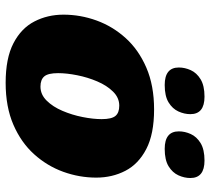

<svg xmlns="http://www.w3.org/2000/svg" viewBox="-53 -711 780 714"><g transform="rotate(90 337.0 -354.0)"><path d="M387 -537Q478.5 -537 534.2 -508Q590 -479 615.2 -430.2Q640.5 -381.5 640.5 -322Q640.5 -259 618.8 -199Q597 -139 553.5 -90.8Q510 -42.5 443.8 -13.8Q377.5 15 288 15Q196.5 15 140.8 -14Q85 -43 59.8 -92Q34.5 -141 34.5 -200Q34.5 -263 56.2 -323Q78 -383 121.5 -431.2Q165 -479.5 231.5 -508.2Q298 -537 387 -537ZM302 -114.5Q331.5 -114.5 354.2 -137.5Q377 -160.5 392.2 -196.2Q407.5 -232 415.2 -271Q423 -310 423 -342Q423 -379 411.2 -393.2Q399.5 -407.5 373 -407.5Q343.5 -407.5 320.8 -384.5Q298 -361.5 282.8 -325.8Q267.5 -290 259.8 -251Q252 -212 252 -180Q252 -143 264 -128.8Q276 -114.5 302 -114.5ZM296 -576.5Q231 -576.5 231 -629Q231 -651.5 241 -673.5Q251 -695.5 274.8 -710Q298.5 -724.5 339.5 -724.5Q404.5 -724.5 404.5 -672Q404.5 -649.5 394.5 -627.5Q384.5 -605.5 361 -591Q337.5 -576.5 296 -576.5ZM533.5 -576.5Q468.5 -576.5 468.5 -629Q468.5 -651.5 478.5 -673.5Q488.5 -695.5 512.2 -710Q536 -724.5 577 -724.5Q642 -724.5 642 -672Q642 -649.5 632 -627.5Q622 -605.5 598.5 -591Q575 -576.5 533.5 -576.5Z"/></g></svg>

Font: Newsreader Caption ExtraBold
Style: Italic
Weight: 800
Italic angle: -17°
Designer: Hugues Gentile
Foundry: Production Type
Version: Version 1.001